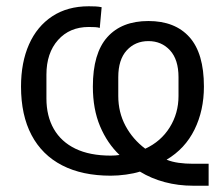

<svg xmlns="http://www.w3.org/2000/svg" viewBox="-20 -548 710 612"><path d="M645 -26V44H596Q548 44 505 32.5Q462 21 426 -1Q407 5 381.5 8.5Q356 12 333 12Q242 12 178 -21Q114 -54 80.5 -117.5Q47 -181 47 -272Q47 -349 72.5 -406.5Q98 -464 146.5 -496Q195 -528 263 -528Q274 -528 284.5 -527.5Q295 -527 304 -525L298 -459Q292 -461 283 -461.5Q274 -462 263 -462Q202 -462 165 -420.5Q128 -379 128 -310V-234Q128 -178 151.5 -137Q175 -96 220.5 -74Q266 -52 333 -52Q341 -52 347.5 -52.5Q354 -53 361 -54Q322 -91 299 -145.5Q276 -200 276 -272Q276 -378 322 -429.5Q368 -481 453 -481Q538 -481 584 -429.5Q630 -378 630 -272Q630 -196 600 -135Q570 -74 511 -39Q528 -32 549.5 -29Q571 -26 596 -26ZM357 -302V-242Q357 -190 380 -147Q403 -104 443 -74Q493 -97 521 -142Q549 -187 549 -242V-302Q549 -358 522 -387.5Q495 -417 453 -417Q411 -417 384 -387.5Q357 -358 357 -302Z"/></svg>

Font: IBM Plex Sans
Style: Regular
Weight: 400
Designer: Mike Abbink, Paul van der Laan, Pieter van Rosmalen
Foundry: Bold Monday
Version: Version 3.201